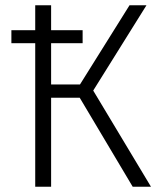

<svg xmlns="http://www.w3.org/2000/svg" viewBox="-20 -705 603 725"><path d="M332 -363 533 -685H469L282 -386H173V-542H292V-591H173V-685H113V-591H23V-542H113V0H173V-336H281L481 0H550Z"/></svg>

Font: FiraGO Light
Style: Regular
Weight: 300
Designer: bBox Type
Foundry: bBox Type GmbH
Version: Version 1.001;PS 001.001;hotconv 1.0.88;makeotf.lib2.5.64775